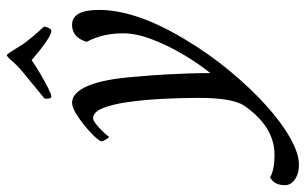

<svg xmlns="http://www.w3.org/2000/svg" viewBox="-210 -468 880 552"><g transform="rotate(-90 230.0 -192.0)"><path d="M32.2 227.5Q6.8 227.5 -9.8 215.8Q-26.4 204.1 -26.4 187.5Q-26.4 156.2 -3.9 144.5Q17.6 157.2 61.5 157.2Q141.6 157.2 202.1 70.3Q224.6 36.1 224.6 -60.5Q224.6 -113.3 221.7 -167Q218.8 -220.7 212.4 -265.1Q206.1 -309.6 194.8 -336.9Q183.6 -364.3 166 -364.3Q160.2 -364.3 149.9 -356.4Q139.6 -348.6 129.4 -337.9Q119.1 -327.1 112.3 -318.4Q110.4 -318.4 105 -327.6Q99.6 -336.9 99.6 -340.8Q102.5 -348.6 115.7 -362.3Q128.9 -376 146.5 -390.1Q164.1 -404.3 181.6 -414.6Q199.2 -424.8 210.9 -424.8Q239.3 -424.8 258.8 -379.9Q278.3 -335 285.2 -245.1Q290 -191.4 292 -154.3Q293.9 -117.2 294.9 -87.9Q295.9 -58.6 295.9 -27.3Q321.3 -58.6 347.7 -102.5Q374 -146.5 392.1 -192.9Q410.2 -239.3 410.2 -278.3Q410.2 -336.9 385.7 -382.8Q398.4 -424.8 434.6 -424.8Q477.5 -424.8 477.5 -347.7Q477.5 -241.2 393.6 -101.6Q351.6 -31.2 302.2 28.3Q252.9 87.9 203.1 132.8Q153.3 177.7 108.9 202.6Q64.5 227.5 32.2 227.5ZM228.5 -484.4Q223.6 -484.4 222.7 -491.7Q221.7 -499 222.7 -503.9L283.2 -553.7Q320.3 -583 335.9 -603.5Q344.7 -612.3 346.7 -612.3Q349.6 -612.3 355.5 -603.5Q367.2 -585 374 -573.7Q380.9 -562.5 382.8 -560.5Q401.4 -536.1 415.5 -521Q429.7 -505.9 429.7 -503.9Q424.8 -484.4 417 -484.4Q399.4 -484.4 333 -541Q316.4 -529.3 293.9 -516.1Q271.5 -502.9 252.9 -493.7Q234.4 -484.4 228.5 -484.4Z"/></g></svg>

Font: Crimson Text
Style: Italic
Weight: 400
Italic angle: -11°
Designer: Sebastian Kosch
Foundry: Sebastian Kosch
Version: Version 1.100; ttfautohint (v1.8.4)